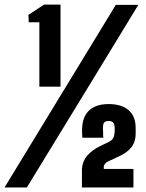

<svg xmlns="http://www.w3.org/2000/svg" viewBox="-104 -821 641 841"><path d="M68.4 -441.4H161.1V-800.8H88.9C54.7 -778.3 31.2 -762.7 20.5 -755.9C21.5 -739.3 21.5 -728.5 21.5 -723.6H68.4V-441.4ZM-84 0H13.7C257.8 -399.4 420.9 -666 502 -799.8H403.3C160.2 -400.4 -2.9 -133.8 -84 0ZM254.9 0H480.5V-81.1H350.6V-89.8C350.6 -94.7 352.5 -99.6 356.4 -104.5C360.4 -108.4 364.3 -111.3 367.2 -113.3C387.7 -122.1 402.3 -128.9 412.1 -133.8C437.5 -144.5 457 -158.2 470.7 -174.8C483.4 -190.4 490.2 -210.9 490.2 -236.3V-244.1V-252V-259.8C490.2 -293.9 480.5 -319.3 460 -337.9C439.5 -356.4 409.2 -365.2 371.1 -365.2C335.9 -365.2 308.6 -356.4 288.1 -338.9C267.6 -320.3 256.8 -293.9 255.9 -259.8C254.9 -252.9 254.9 -245.1 255.9 -237.3C255.9 -230.5 255.9 -223.6 256.8 -217.8H348.6C347.7 -222.7 347.7 -230.5 347.7 -241.2C346.7 -251 346.7 -260.7 347.7 -271.5C348.6 -284.2 356.4 -291 371.1 -291C379.9 -291 386.7 -289.1 390.6 -285.2C394.5 -281.2 396.5 -276.4 397.5 -270.5C398.4 -264.6 398.4 -258.8 398.4 -253.9C398.4 -248 398.4 -242.2 397.5 -236.3C396.5 -227.5 394.5 -220.7 391.6 -215.8C388.7 -210 382.8 -205.1 374 -200.2C358.4 -192.4 346.7 -186.5 337.9 -182.6C312.5 -170.9 293 -156.2 278.3 -139.6C263.7 -122.1 255.9 -101.6 254.9 -79.1V-40V0Z"/></svg>

Font: Yellow Ladder Regular
Style: Regular
Weight: 400
Designer: Zima Creative
Version: Version 2.002